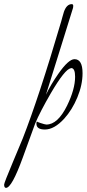

<svg xmlns="http://www.w3.org/2000/svg" viewBox="-142 -601 419 928"><path d="M-113 307Q-122 307 -122 291Q-122 283 -80 183L-32 68Q6 -29 52.5 -170Q99 -311 154 -498Q156 -505 159 -516.5Q162 -528 167 -544Q180 -581 205 -581Q212 -581 212 -572L211 -563Q205 -544 190 -495.5Q175 -447 150 -367L80 -143Q104 -193 139 -243Q189 -315 218 -315Q257 -315 257 -247Q257 -191 232 -130.5Q207 -70 168 -27Q120 25 75 25Q34 25 34 -3Q34 -11 36 -13Q36 -14 36 -14Q36 -15 40 -15Q38 -15 36 -13Q38 -12 52 -7Q76 1 82 1Q137 1 182 -90Q221 -170 221 -230Q221 -272 202 -272Q201 -271 199 -271H200Q172 -267 104 -151Q78 -106 59 -69.5Q40 -33 28 -4L-32 161Q-85 307 -113 307Z"/></svg>

Font: Petemoss
Style: Regular
Weight: 400
Designer: Robert E. Leuschke
Foundry: Robert E. Leuschke
Version: Version 1.010; ttfautohint (v1.8.3)